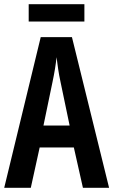

<svg xmlns="http://www.w3.org/2000/svg" viewBox="-20 -890 537 910"><path d="M373 0 330 -191H168L126 0H0L173 -714H321L497 0ZM267 -501Q260 -533 255.5 -563.5Q251 -594 248 -619Q243 -568 229 -502L186 -295H310ZM380 -870V-788H116V-870Z"/></svg>

Font: Noto Sans Khmer UI ExtraCondensed SemiBold
Style: Regular
Weight: 600
Width: 2
Designer: Danh Hong and the Monotype Design Team
Foundry: Monotype Imaging Inc.
Version: Version 2.002; ttfautohint (v1.8.4.7-5d5b)